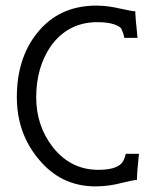

<svg xmlns="http://www.w3.org/2000/svg" viewBox="-20 -654 553 684"><path d="M428 -106H475Q468 -43 468 -13Q462 -14 416 -3Q368 10 320 10Q196 10 116 -89Q40 -181 40 -308Q40 -446 112 -536Q190 -634 323 -634Q364 -634 410 -623Q455 -613 462 -614Q462 -593 470 -519H423Q421 -533 411 -554Q386 -576 320 -575Q221 -572 162 -491Q109 -415 109 -307Q109 -206 168 -130Q232 -49 330 -49Q390 -49 412 -71Q422 -81 428 -106Z"/></svg>

Font: GFS Neohellenic Rg
Style: Regular
Weight: 400
Designer: Takis Katsoulidis and George D. Matthiopoulos
Foundry: Takis Katsoulidis and George D. Matthiopoulos
Version: Version 1.0